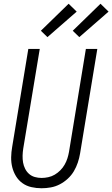

<svg xmlns="http://www.w3.org/2000/svg" viewBox="-20 -996 599 1024"><path d="M202 8Q174 8 147.5 2Q121 -4 100 -19Q79 -34 65.5 -56Q52 -78 45.5 -103.5Q39 -129 39.5 -157Q40 -185 45 -213L131 -735H192L104 -204Q101 -185 100.5 -166Q100 -147 103 -129.5Q106 -112 114 -96Q122 -80 135 -68.5Q148 -57 165.5 -52Q183 -47 202 -47Q219 -47 237.5 -51Q256 -55 272 -64.5Q288 -74 301.5 -87.5Q315 -101 324.5 -117.5Q334 -134 339.5 -151.5Q345 -169 348 -186L438 -735H499L407 -177Q403 -153 395 -129Q387 -105 374 -83Q361 -61 341.5 -43Q322 -25 299 -13Q276 -1 251 3.5Q226 8 202 8ZM403 -798 368 -832 516 -976 559 -934ZM233 -798 198 -832 346 -976 389 -934Z"/></svg>

Font: Iosevka Light Oblique
Style: Regular
Weight: 300
Italic angle: -9°
Monospace: yes
Designer: Belleve Invis
Foundry: Belleve Invis
Version: Version 32.5.0; ttfautohint (v1.8.4)